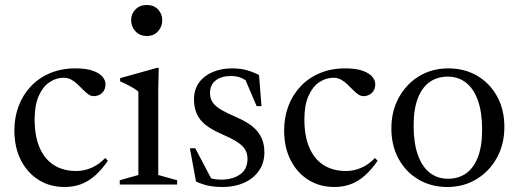

<svg xmlns="http://www.w3.org/2000/svg" viewBox="-20 -738 2074 768"><path d="M282 -464.5Q325 -464.5 351.5 -455Q378 -445.5 390 -431Q402 -416.5 402 -401.5Q402 -387 396 -376.2Q390 -365.5 379.2 -359.5Q368.5 -353.5 354.5 -353.5Q343.5 -353.5 333 -361Q322.5 -368.5 311.8 -379.5Q301 -390.5 289.5 -401.5Q278 -412.5 264.5 -419.8Q251 -427 235 -427Q204.5 -427 178 -409.2Q151.5 -391.5 135 -354.5Q118.5 -317.5 118.5 -261Q118.5 -193.5 138.5 -147.2Q158.5 -101 195.8 -77.5Q233 -54 285.5 -54Q317 -54 346.8 -67.2Q376.5 -80.5 401 -106L411.5 -95Q386 -58 359.2 -34.8Q332.5 -11.5 302.8 -0.8Q273 10 238.5 10Q180 10 134.8 -18.2Q89.5 -46.5 63.5 -97.5Q37.5 -148.5 37.5 -216.5Q37.5 -268 54.2 -313Q71 -358 102.8 -392Q134.5 -426 179.8 -445.2Q225 -464.5 282 -464.5Z M567 -594Q539 -594 521.8 -612.8Q504.5 -631.5 504.5 -657Q504.5 -682.5 521.8 -700.2Q539 -718 567 -718Q595.5 -718 612.2 -700.2Q629 -682.5 629 -657Q629 -631.5 612.2 -612.8Q595.5 -594 567 -594ZM615 -466.5 613 -380V-38L688.5 -17V0H459V-17L533.5 -38V-371.5Q528 -376.5 516.5 -383.8Q505 -391 490.5 -398.5Q476 -406 460.5 -412.5V-425.5L608 -466.5Z M908 -464.5Q938 -464.5 962.5 -458.5Q987 -452.5 1016 -438L1026 -313.5H1006.5L952.5 -440L988 -397Q966.5 -416.5 947.8 -425.2Q929 -434 904.5 -434Q865 -434 842.5 -416.2Q820 -398.5 820 -366.5Q820 -343 831.8 -327Q843.5 -311 866.5 -297.8Q889.5 -284.5 924 -270Q949.5 -259 970.5 -246Q991.5 -233 1006.2 -216.5Q1021 -200 1029.2 -178.5Q1037.5 -157 1037.5 -128.5Q1037.5 -85.5 1015.2 -54.2Q993 -23 955.5 -6.5Q918 10 871 10Q839 10 813.8 4.8Q788.5 -0.5 764 -12L739.5 -145H761L833.5 -7.5L784.5 -42.5Q801.5 -33.5 814.8 -28.2Q828 -23 840 -21.2Q852 -19.5 864.5 -19.5Q910.5 -19.5 940.2 -40.2Q970 -61 970 -103Q970 -123 961.5 -137.8Q953 -152.5 937.5 -164Q922 -175.5 901.2 -185.8Q880.5 -196 856.5 -206.5Q824.5 -221 802 -238.8Q779.5 -256.5 767.8 -281.5Q756 -306.5 756 -340.5Q756 -380 776.2 -407.8Q796.5 -435.5 831 -450Q865.5 -464.5 908 -464.5Z M1361 -464.5Q1404 -464.5 1430.5 -455Q1457 -445.5 1469 -431Q1481 -416.5 1481 -401.5Q1481 -387 1475 -376.2Q1469 -365.5 1458.2 -359.5Q1447.5 -353.5 1433.5 -353.5Q1422.5 -353.5 1412 -361Q1401.5 -368.5 1390.8 -379.5Q1380 -390.5 1368.5 -401.5Q1357 -412.5 1343.5 -419.8Q1330 -427 1314 -427Q1283.5 -427 1257 -409.2Q1230.5 -391.5 1214 -354.5Q1197.5 -317.5 1197.5 -261Q1197.5 -193.5 1217.5 -147.2Q1237.5 -101 1274.8 -77.5Q1312 -54 1364.5 -54Q1396 -54 1425.8 -67.2Q1455.5 -80.5 1480 -106L1490.5 -95Q1465 -58 1438.2 -34.8Q1411.5 -11.5 1381.8 -0.8Q1352 10 1317.5 10Q1259 10 1213.8 -18.2Q1168.5 -46.5 1142.5 -97.5Q1116.5 -148.5 1116.5 -216.5Q1116.5 -268 1133.2 -313Q1150 -358 1181.8 -392Q1213.5 -426 1258.8 -445.2Q1304 -464.5 1361 -464.5Z M1772 -23Q1813.5 -23 1844 -44.2Q1874.5 -65.5 1891.5 -109.2Q1908.5 -153 1908.5 -219Q1908.5 -288.5 1891.8 -335.8Q1875 -383 1844.2 -407.2Q1813.5 -431.5 1771 -431.5Q1729.5 -431.5 1699 -410.2Q1668.5 -389 1651.5 -345.5Q1634.5 -302 1634.5 -235.5Q1634.5 -166.5 1651.2 -119Q1668 -71.5 1698.8 -47.2Q1729.5 -23 1772 -23ZM1770 10Q1705 10 1654.2 -19.8Q1603.5 -49.5 1574.5 -102.5Q1545.5 -155.5 1545.5 -224Q1545.5 -294 1575.8 -348.5Q1606 -403 1657.2 -433.8Q1708.5 -464.5 1773 -464.5Q1838.5 -464.5 1889 -434.8Q1939.5 -405 1968.5 -352.2Q1997.5 -299.5 1997.5 -230.5Q1997.5 -160.5 1967.2 -106.2Q1937 -52 1885.5 -21Q1834 10 1770 10Z"/></svg>

Font: Newsreader 36pt
Style: Regular
Weight: 400
Designer: Hugues Gentile
Foundry: Production Type
Version: Version 1.003